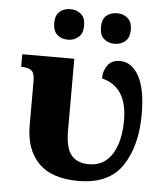

<svg xmlns="http://www.w3.org/2000/svg" viewBox="-54 -805 757 864"><g transform="rotate(5 324.5 -373.5)"><path d="M92 -220V-418Q92 -453 80 -465.5Q68 -478 37 -479H31V-536H266V-211Q266 -134 292.5 -101.5Q319 -69 373 -69Q440 -69 476.5 -125.5Q513 -182 513 -280Q513 -430 398 -459Q398 -494 416.5 -519Q435 -544 472 -544Q525 -544 557.5 -486Q590 -428 590 -313Q590 -171 530 -80.5Q470 10 331 10Q210 10 151 -51Q92 -112 92 -220ZM162 -688Q162 -724 181 -740.5Q200 -757 229 -757Q258 -757 277.5 -740.5Q297 -724 297 -688Q297 -653 277 -636Q257 -619 229 -619Q200 -619 181 -636Q162 -653 162 -688ZM373 -688Q373 -724 392 -740.5Q411 -757 441 -757Q469 -757 488.5 -740Q508 -723 508 -688Q508 -653 488.5 -636Q469 -619 441 -619Q411 -619 392 -636Q373 -653 373 -688Z"/></g></svg>

Font: Noto Serif ExtraBold
Style: Regular
Weight: 800
Designer: Monotype Design Team
Foundry: Monotype Imaging Inc.
Version: Version 1.001